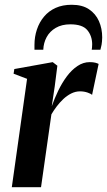

<svg xmlns="http://www.w3.org/2000/svg" viewBox="-20 -785 448 805"><path d="M29.5 0 93.5 -454.5 37 -476 40 -495.5 201 -524.5 220.5 -509.5 209.5 -423 197 -339.5Q208.5 -372 224.2 -404.8Q240 -437.5 260.2 -464.8Q280.5 -492 304.8 -508.2Q329 -524.5 356 -524.5Q371 -524.5 380 -522Q389 -519.5 393.5 -517L366 -387Q362.5 -391.5 347.5 -396.8Q332.5 -402 315.5 -402Q296.5 -402 278.5 -393Q260.5 -384 245 -369.2Q229.5 -354.5 217 -337.8Q204.5 -321 195.5 -305.5L152 0ZM124.5 -576.5Q124.5 -581 124.5 -585Q124.5 -589 124.5 -596.5Q124.5 -631 134.8 -661.5Q145 -692 164.8 -715.5Q184.5 -739 213.5 -752Q242.5 -765 280.5 -765Q325 -765 353 -746.2Q381 -727.5 394.8 -696.5Q408.5 -665.5 408.5 -628Q408 -609 405.8 -597.2Q403.5 -585.5 401 -576.5H364.5Q365 -580 365.8 -585Q366.5 -590 366.5 -600Q366 -635 345.8 -659Q325.5 -683 275 -683Q239 -683 213.8 -668.2Q188.5 -653.5 175.5 -629.2Q162.5 -605 161.5 -576.5Z"/></svg>

Font: Merriweather 120pt SemiBold
Style: Italic
Weight: 600
Italic angle: -7.8°
Version: Version 2.101